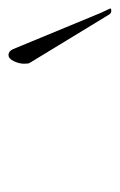

<svg xmlns="http://www.w3.org/2000/svg" viewBox="65 -893 282 452"><g transform="rotate(-90 206.0 -667.0)"><path d="M396 -554Q396 -554 284 -738Q282 -740 282 -751.5Q282 -763 288 -775.5Q294 -788 302.5 -788Q311 -788 316 -778L402 -570Q403 -568 405.5 -562.5Q408 -557 410 -553Q412 -549 412 -547.5Q412 -546 406 -546Q400 -546 396 -554Z"/></g></svg>

Font: Miama
Style: Regular
Weight: 400
Italic angle: 16.5°
Designer: Linus Romer
Foundry: Linus Romer
Version: 0.32